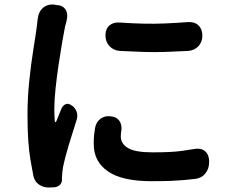

<svg xmlns="http://www.w3.org/2000/svg" viewBox="-20 -793 1040 852"><path d="M448 -636Q448 -665 465.5 -680Q483 -695 511 -693Q570 -689 618 -688Q666 -687 713 -689Q760 -691 814 -695Q843 -697 860.5 -680.5Q878 -664 878 -635Q878 -607 860.5 -588Q843 -569 814 -567Q758 -564 711 -562.5Q664 -561 617 -562.5Q570 -564 512 -567Q484 -569 466 -588Q448 -607 448 -636ZM470 -277Q496 -275 508.5 -258.5Q521 -242 519 -216Q518 -210 517 -204Q516 -198 516 -188Q516 -155 548 -136Q580 -117 656 -117Q701 -117 731.5 -118.5Q762 -120 787.5 -123.5Q813 -127 843 -132Q872 -137 889.5 -122.5Q907 -108 908 -79V-73Q908 -44 891 -23Q874 -2 845 1Q819 4 796 6Q773 8 740.5 9.5Q708 11 651 11Q522 11 459 -32.5Q396 -76 396 -153Q396 -182 397.5 -194Q399 -206 402 -226Q407 -252 426 -266Q445 -280 470 -277ZM229 -771Q258 -770 270.5 -751Q283 -732 276 -704Q275 -698 273 -690Q271 -682 269 -677Q264 -652 256 -606Q248 -560 240 -506Q232 -452 226.5 -400Q221 -348 221 -310Q221 -296 221.5 -283.5Q222 -271 223 -256Q225 -246 230 -255Q235 -268 242.5 -286Q250 -304 254 -314Q262 -328 274 -331.5Q286 -335 299 -324L302 -323Q331 -297 320 -261Q302 -205 285 -149Q268 -93 260 -53Q258 -42 256.5 -28Q255 -14 255 -6V1Q256 16 247 26Q238 36 222 38L199 39Q173 40 153 26Q133 12 128 -13Q121 -48 115 -84.5Q109 -121 105.5 -168.5Q102 -216 102 -284Q102 -359 110 -435.5Q118 -512 128.5 -577Q139 -642 144 -680Q145 -688 146 -699Q147 -710 148 -713Q152 -742 171 -758.5Q190 -775 219 -773Z"/></svg>

Font: Chiron GoRound TC
Style: Bold
Weight: 700
Designer: Ryoko NISHIZUKA 西塚涼子 (kana, bopomofo & ideographs); Paul D. Hunt (Latin, Greek & Cyrillic); Sandoll Communications 산돌커뮤니
Foundry: Adobe
Version: Version 1.000;hotconv 1.1.1;makeotfexe 2.6.0